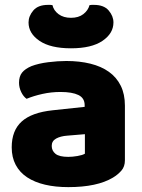

<svg xmlns="http://www.w3.org/2000/svg" viewBox="-20 -751 584 787"><path d="M260 -108Q277 -108 297.5 -111.5Q318 -115 328 -121V-201L256 -195Q228 -193 210 -183Q192 -173 192 -153Q192 -133 207.5 -120.5Q223 -108 260 -108ZM252 -501Q306 -501 350.5 -490Q395 -479 426.5 -456.5Q458 -434 475 -399.5Q492 -365 492 -318V-94Q492 -68 477.5 -51.5Q463 -35 443 -23Q378 16 260 16Q207 16 164.5 6Q122 -4 91.5 -24Q61 -44 44.5 -75Q28 -106 28 -147Q28 -216 69 -253Q110 -290 196 -299L327 -313V-320Q327 -349 301.5 -361.5Q276 -374 228 -374Q190 -374 154 -366Q118 -358 89 -346Q76 -355 67 -373.5Q58 -392 58 -412Q58 -438 70.5 -453.5Q83 -469 109 -480Q138 -491 177.5 -496Q217 -501 252 -501ZM271 -553Q187 -553 142 -583.5Q97 -614 97 -659Q97 -685 116.5 -708Q136 -731 177 -731Q182 -731 186 -731Q190 -731 195 -730Q200 -708 220 -693Q240 -678 271 -678Q302 -678 321.5 -693Q341 -708 347 -730Q352 -731 356 -731Q360 -731 365 -731Q406 -731 425.5 -708Q445 -685 445 -659Q445 -614 400 -583.5Q355 -553 271 -553Z"/></svg>

Font: Baloo
Style: Regular
Weight: 400
Designer: Sarang Kulkarni and Ek Type
Foundry: Ek Type
Version: Version 1.100;PS 1.000;hotconv 1.0.88;makeotf.lib2.5.647800;